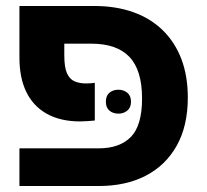

<svg xmlns="http://www.w3.org/2000/svg" viewBox="-20 -622 693 642"><path d="M45 0V-126H310Q380 -126 417.5 -164Q455 -202 455 -293Q455 -387 413 -431.5Q371 -476 285 -476H115V-602H295Q367 -602 425 -581.5Q483 -561 524 -521Q565 -481 586.5 -424.5Q608 -368 608 -296Q608 -201 571 -135Q534 -69 467.5 -34.5Q401 0 310 0ZM248 -216Q183 -216 137.5 -241Q92 -266 68.5 -313.5Q45 -361 45 -429V-602H195V-437Q195 -397 204 -377Q213 -357 229.5 -350Q246 -343 267 -343Q275 -343 282.5 -343.5Q290 -344 297 -345V-219Q286 -218 272.5 -217Q259 -216 248 -216ZM334 -282Q334 -302 346 -312Q358 -322 376 -322Q393 -322 405.5 -312Q418 -302 418 -282Q418 -262 405.5 -252Q393 -242 376 -242Q358 -242 346 -252Q334 -262 334 -282Z"/></svg>

Font: Noto Sans Hebrew
Style: Bold
Weight: 700
Designer: Monotype Design Team
Foundry: Monotype Imaging Inc.
Version: Version 2.003